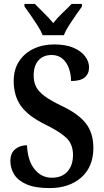

<svg xmlns="http://www.w3.org/2000/svg" viewBox="-20 -951 532 981"><path d="M233 10Q159 10 115 -9.5Q71 -29 52 -60.5Q33 -92 33 -128Q33 -169 58 -189Q83 -209 118 -209Q121 -131 156 -87Q191 -43 245 -43Q297 -43 325 -75Q353 -107 353 -159Q353 -216 317 -248.5Q281 -281 209 -316Q124 -358 87 -409.5Q50 -461 50 -538Q50 -595 77 -637Q104 -679 151 -701.5Q198 -724 256 -724Q316 -724 355.5 -707Q395 -690 415 -663Q435 -636 435 -607Q435 -574 413 -555.5Q391 -537 343 -537Q343 -570 332.5 -600.5Q322 -631 300 -650.5Q278 -670 244 -670Q201 -670 176.5 -642.5Q152 -615 152 -565Q152 -533 164 -508.5Q176 -484 206.5 -461Q237 -438 293 -411Q379 -371 418 -321.5Q457 -272 457 -195Q457 -99 395.5 -44.5Q334 10 233 10ZM198 -771Q189 -794 172 -820.5Q155 -847 137 -873Q119 -899 105 -918V-931H158Q178 -910 205 -884Q232 -858 252 -833Q271 -858 298.5 -884Q326 -910 346 -931H399V-918Q385 -899 367 -873Q349 -847 332 -820.5Q315 -794 306 -771Z"/></svg>

Font: Noto Serif Myanmar Cond SemBd
Style: Regular
Weight: 600
Width: 3
Designer: Ben Mitchell and the Monotype Design Team
Foundry: Monotype Imaging Inc.
Version: Version 2.106; ttfautohint (v1.8.4.7-5d5b)